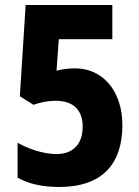

<svg xmlns="http://www.w3.org/2000/svg" viewBox="-20 -734 552 764"><path d="M279 -462C253 -462 231 -459 205 -453L214 -578H427V-714H82L59 -351L113 -317C141 -327 172 -333 201 -333C272 -333 309 -296 309 -230C309 -161 271 -121 205 -121C155 -121 95 -140 50 -166V-27C94 -2 150 10 216 10C384 10 467 -79 467 -236C467 -373 388 -462 279 -462Z"/></svg>

Font: Noto Sans Khmer UI Condensed ExtraBold
Style: Regular
Weight: 800
Width: 3
Designer: Danh Hong and the Monotype Design Team
Foundry: Monotype Imaging Inc.
Version: Version 2.002